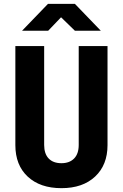

<svg xmlns="http://www.w3.org/2000/svg" viewBox="-20 -970 640 1000"><path d="M300 10Q189 10 124.5 -50Q60 -110 60 -214V-730H210V-215Q210 -169 233.5 -144.5Q257 -120 300 -120Q342 -120 366 -144.5Q390 -169 390 -215V-730H540V-214Q540 -111 475.5 -50.5Q411 10 300 10ZM95 -810 230 -950H370L505 -810H370L298 -880L231 -810Z"/></svg>

Font: JetBrains Mono NL ExtraBold
Style: Regular
Weight: 800
Designer: Philipp Nurullin, Konstantin Bulenkov
Foundry: JetBrains
Version: Version 2.304; ttfautohint (v1.8.4.7-5d5b)